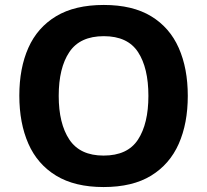

<svg xmlns="http://www.w3.org/2000/svg" viewBox="-20 -745 836 775"><path d="M738 -358Q738 -247 701.5 -164.5Q665 -82 590 -36Q515 10 398 10Q282 10 206.5 -36Q131 -82 94.5 -165Q58 -248 58 -359Q58 -470 94.5 -552Q131 -634 206.5 -679.5Q282 -725 399 -725Q515 -725 590 -679.5Q665 -634 701.5 -551.5Q738 -469 738 -358ZM217 -358Q217 -246 260 -181.5Q303 -117 398 -117Q495 -117 537 -181.5Q579 -246 579 -358Q579 -471 537 -535Q495 -599 399 -599Q303 -599 260 -535Q217 -471 217 -358Z"/></svg>

Font: Noto Sans New Tai Lue
Style: Regular
Weight: 400
Designer: Monotype Design Team
Foundry: Monotype Imaging Inc.
Version: Version 2.003